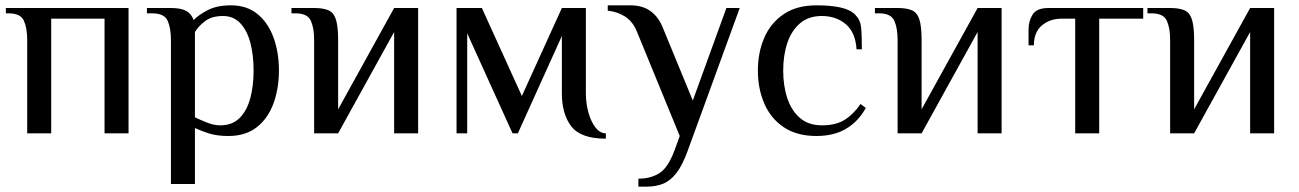

<svg xmlns="http://www.w3.org/2000/svg" viewBox="-20 -500 4870 720"><path d="M82 0V-350Q82 -395 69.5 -422.5Q57 -450 12 -450H2V-470H462V0H372V-430H172V0Z M621 190V-350Q621 -395 608.5 -422.5Q596 -450 551 -450H531V-470H621Q659 -470 678.5 -459Q698 -448 706 -425Q726 -445 760 -462.5Q794 -480 846 -480Q906 -480 946 -447Q986 -414 1006 -358.5Q1026 -303 1026 -235Q1026 -168 1005.5 -112Q985 -56 943 -23Q901 10 836 10Q794 10 764 0.5Q734 -9 711 -20V190ZM806 -30Q851 -30 878.5 -57.5Q906 -85 918.5 -131.5Q931 -178 931 -235Q931 -293 919 -339Q907 -385 881.5 -412.5Q856 -440 816 -440Q775 -440 750 -421.5Q725 -403 711 -380V-60Q734 -49 758.5 -39.5Q783 -30 806 -30Z M1158 0V-350Q1158 -395 1145.5 -422.5Q1133 -450 1088 -450H1073V-470H1158Q1193 -470 1212.5 -461Q1232 -452 1240 -426Q1248 -400 1248 -350V-90L1458 -470H1548V0H1458V-380L1248 0Z M2252 20Q2158 20 2122.5 -26Q2087 -72 2087 -150V-365L1922 0H1902L1732 -375V0H1692V-470H1787L1937 -140L2087 -470H2177V-150Q2177 -113 2186.5 -78.5Q2196 -44 2213 -22Q2230 0 2252 0Z M2374 200V170Q2420 170 2452.5 149.5Q2485 129 2509 65L2529 10L2369 -380Q2354 -418 2325.5 -437Q2297 -456 2259 -460V-480H2344Q2389 -480 2418.5 -459Q2448 -438 2464 -400L2578 -123L2704 -470H2754L2559 65Q2539 120 2516.5 149Q2494 178 2466.5 189Q2439 200 2404 200Z M3042 10Q2968 10 2919 -23Q2870 -56 2846 -112Q2822 -168 2822 -235Q2822 -303 2846 -358.5Q2870 -414 2919 -447Q2968 -480 3042 -480Q3095 -480 3131.5 -472Q3168 -464 3187 -445Q3206 -426 3209 -398.5Q3212 -371 3212 -315H3192Q3188 -379 3151.5 -409.5Q3115 -440 3062 -440Q3012 -440 2980 -412.5Q2948 -385 2932.5 -339Q2917 -293 2917 -235Q2917 -178 2932.5 -131.5Q2948 -85 2980 -57.5Q3012 -30 3062 -30Q3115 -30 3148 -51Q3181 -72 3207 -110L3227 -95Q3205 -57 3177 -34Q3149 -11 3115.5 -0.5Q3082 10 3042 10Z M3346 0V-350Q3346 -395 3333.5 -422.5Q3321 -450 3276 -450H3261V-470H3346Q3381 -470 3400.5 -461Q3420 -452 3428 -426Q3436 -400 3436 -350V-90L3646 -470H3736V0H3646V-380L3436 0Z M4012 0V-430H3962Q3917 -430 3887 -404.5Q3857 -379 3857 -330H3837V-390Q3837 -420 3852 -445Q3867 -470 3912 -470H4267V-430H4102V0Z M4368 0V-350Q4368 -395 4355.5 -422.5Q4343 -450 4298 -450H4283V-470H4368Q4403 -470 4422.5 -461Q4442 -452 4450 -426Q4458 -400 4458 -350V-90L4668 -470H4758V0H4668V-380L4458 0Z"/></svg>

Font: El Messiri
Style: Regular
Weight: 400
Designer: Mohamed Gaber
Foundry: Kief Type Foundry
Version: Version 2.020